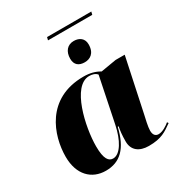

<svg xmlns="http://www.w3.org/2000/svg" viewBox="-199 -1000 1081 1150"><g transform="rotate(-30 341.5 -425.0)"><path d="M289 -840H595L600 -860H294ZM415 -616C450 -616 488 -635 488 -698C488 -739 459 -760 420 -760C376 -760 349 -728 349 -678C349 -635 375 -616 415 -616ZM200 10C299 10 361 -50 392 -183H398C393 -156 389 -130 389 -82C389 -23 430 10 497 10C585 10 619 -16 667 -50L661 -59C645 -45 611 -22 583 -22C563 -22 548 -34 548 -66C548 -92 561 -146 566 -168L644 -536H581L474 -518C445 -536 409 -546 364 -546C106 -546 32 -329 32 -183C32 -59 102 10 200 10ZM274 -32C244 -32 221 -57 221 -146C221 -278 277 -532 395 -532C417 -532 437 -526 449 -511L385 -199C366 -107 324 -32 274 -32Z"/></g></svg>

Font: Noto Serif Display Black
Style: Italic
Weight: 900
Italic angle: -12°
Designer: Monotype Design Team
Foundry: Monotype Imaging Inc.
Version: Version 2.009